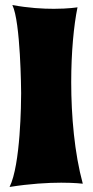

<svg xmlns="http://www.w3.org/2000/svg" viewBox="-20 -733 368 763"><path d="M309 -3C276 -124 263 -272 263 -407C263 -524 273 -631 288 -704C288 -704 253 -698 194 -698C150 -698 94 -701 29 -713C62 -647 64 -372 64 -363C64 -326 62 -78 18 10C99 -3 171 -7 223 -7C277 -7 309 -3 309 -3Z"/></svg>

Font: Spicy Rice
Style: Regular
Weight: 400
Designer: Astigmatic (AOETI)
Foundry: Astigmatic (AOETI)
Version: Version 1.000